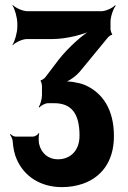

<svg xmlns="http://www.w3.org/2000/svg" viewBox="-20 -574 524 787"><path d="M306 -18C306 46 266 79 217 79C180 79 149 56 140 15C138 4 138 -20 141 -27L139 -29C136 -22 123 -14 115 -14H44C37 -14 27 -20 23 -25L21 -22C25 -17 31 -5 32 4C34 33 39 58 49 80C80 150 147 193 234 193C265 193 294 188 320 179C391 154 447 93 447 -16C447 -125 401 -194 327 -226C302 -236 259 -243 239 -239L240 -235C260 -239 293 -262 311 -285L422 -420C425 -424 436 -432 439 -431L440 -434C437 -436 433 -450 433 -455V-482C432 -503 444 -538 454 -550L452 -553C442 -541 413 -528 395 -528H93C73 -528 43 -542 32 -554L31 -552C40 -539 51 -502 51 -478V-464C51 -440 40 -403 31 -390L32 -388C42 -400 72 -414 91 -414H196C252 -414 327 -433 366 -454L364 -458C324 -437 261 -381 221 -330L164 -255C161 -252 150 -244 148 -246L146 -242C149 -241 152 -226 152 -221V-184C152 -168 145 -144 139 -136L141 -133C147 -141 165 -151 177 -151H202C271 -151 306 -111 306 -18Z"/></svg>

Font: Asimov
Style: EdgeExtreme
Weight: 500
Designer: Google
Version: Version 2.000980: 2014